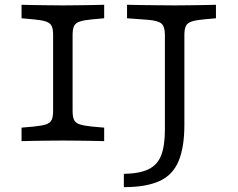

<svg xmlns="http://www.w3.org/2000/svg" viewBox="-20 -591 995 804"><path d="M234.7 -2.4Q210.5 -2.4 181.4 -2Q152.3 -1.6 123.2 -1.2Q94.1 -0.8 70.2 0V-56.5L122.8 -61.2Q156.3 -64.5 173.4 -70.4Q190.5 -76.4 196.5 -89.4Q202.4 -102.3 202.4 -125.8V-445.2Q202.4 -468.7 196.5 -481.6Q190.5 -494.5 173.4 -500.6Q156.3 -506.6 122.8 -509.7L70.2 -514.5V-571Q94.1 -570.2 123.2 -569.8Q152.3 -569.4 181.4 -569Q210.5 -568.5 234.7 -568.5H242.8H251.6Q275.8 -568.5 304.9 -569Q334.1 -569.4 363.5 -569.8Q393 -570.2 416.2 -571V-514.5L363.6 -509.7Q330.8 -506.6 313.4 -500.6Q295.9 -494.5 289.9 -481.6Q284 -468.7 284 -445.2V-125.8Q284 -102.3 289.9 -89.4Q295.9 -76.4 313.4 -70.4Q330.8 -64.5 363.6 -61.2L416.2 -56.5V0Q393 -0.8 363.5 -1.2Q334.1 -1.6 304.9 -2Q275.8 -2.4 251.6 -2.4H243.6ZM670.5 -201.6V-445.2Q670.5 -479.2 656.3 -492Q642.1 -504.9 599 -508.1L512 -514.5V-571Q542.3 -570.2 576.1 -569.8Q609.9 -569.4 643.8 -569Q677.6 -568.5 705.7 -568.5H710.9H719.8Q744 -568.5 773.1 -569Q802.2 -569.4 831.7 -569.8Q861.1 -570.2 884.3 -571V-514.5L831.8 -509.7Q799 -506.6 781.5 -500.6Q764 -494.5 758.1 -481.6Q752.1 -468.7 752.1 -445.2V-201.6ZM498.6 192.7V137Q563.2 136 601 118.2Q638.8 100.3 654.7 60Q670.5 19.7 670.5 -48.4V-201.6H752.1V-69.2Q752.1 26.6 727.5 84.4Q702.9 142.3 647.2 167.5Q591.4 192.7 498.6 192.7Z"/></svg>

Font: Playfair 5pt SemiExpanded Light
Style: Regular
Weight: 300
Width: 6
Designer: Claus Eggers Sørensen
Foundry: Claus Eggers Sørensen
Version: Version 2.203